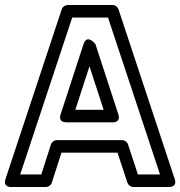

<svg xmlns="http://www.w3.org/2000/svg" viewBox="-33 -721 720 766"><path d="M47.6 -25 255.1 -651H397.9L605.4 -25H517.1L477.8 -144.8C474.3 -155.4 463.6 -162 454 -162H194C182.9 -162 173.2 -154 170.2 -144.6L131.8 -25ZM-10.7 -7.9C-22.7 28.4 13 25 13 25H150C159.8 25 170.4 18.2 173.8 7.6L212.2 -112H435.9L475.2 7.8C478.3 16.9 487.9 25 499 25H640C678.2 25 663.7 -7.9 663.7 -7.9L439.7 -683.9C436.7 -692.9 427.1 -701 416 -701H237C227.5 -701 216.8 -694.4 213.3 -683.9ZM233 -233H415C415 -233 450.6 -229.6 438.8 -265.8L347.8 -544.8C347.8 -544.8 314.5 -588.5 300.2 -544.8L209.2 -265.8C209.2 -265.8 195 -233 233 -233ZM267.5 -283 324 -456.4 380.5 -283Z"/></svg>

Font: Fog Sans
Style: Outline
Weight: 700
Foundry: Intel Corporation
Version: Version 1.00